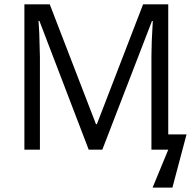

<svg xmlns="http://www.w3.org/2000/svg" viewBox="-20 -683 879 876"><path d="M384.8 0 159.7 -587.9H155.8L159.2 -530.3Q162.1 -442.9 162.1 -421.9V0H91.3V-663.1H207L418 -116.2H421.9L632.8 -663.1H747.6V-69.8H831.1L766.6 172.9H676.3L747.6 0H670.9V-427.2Q670.9 -486.8 677.2 -586.9H673.3L446.8 0Z"/></svg>

Font: Bpm'online Open Sans
Style: Regular
Weight: 400
Foundry: Ascender Corporation
Version: Version 1.10